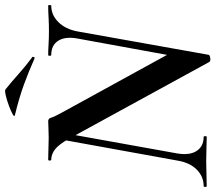

<svg xmlns="http://www.w3.org/2000/svg" viewBox="-71 -769 849 757"><g transform="rotate(-90 353.5 -390.5)"><path d="M487 9 185 -543Q162 -584 142.5 -598.5Q123 -613 102 -613Q99 -613 99 -619Q99 -625 102 -625Q122 -625 147 -624Q172 -623 189 -623Q206 -623 227.5 -624Q249 -625 254 -625Q265 -625 268 -613.5Q271 -602 287 -573L523 -143L516 7Q516 12 503 14Q490 16 487 9ZM-2 0Q-5 0 -5 -6Q-5 -12 -2 -12Q36 -12 63.5 -39.5Q91 -67 99 -116L187 -602L214 -600L127 -116Q119 -67 137 -39.5Q155 -12 193 -12Q195 -12 195 -6Q195 0 193 0Q172 0 149 -1Q126 -2 96 -2Q70 -2 45 -1Q20 0 -2 0ZM516 7 497 -54 580 -509Q589 -557 571.5 -585Q554 -613 515 -613Q512 -613 512 -619Q512 -625 515 -625Q533 -625 557.5 -623.5Q582 -622 612 -622Q638 -622 663 -623.5Q688 -625 710 -625Q712 -625 712 -619Q712 -613 710 -613Q673 -613 645 -585Q617 -557 608 -509ZM501 -679Q450 -702 397.5 -721Q345 -740 279 -756Q269 -758 281.5 -765Q294 -772 315.5 -780Q337 -788 356.5 -792.5Q376 -797 380 -793Q410 -769 440 -742Q470 -715 505 -689Q509 -688 507.5 -682.5Q506 -677 501 -679Z"/></g></svg>

Font: Cormorant
Style: Bold Italic
Weight: 700
Italic angle: -10°
Designer: Christian Thalmann (Catharsis Fonts)
Foundry: Catharsis Fonts
Version: Version 4.000